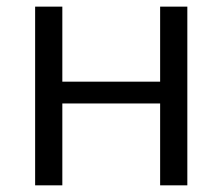

<svg xmlns="http://www.w3.org/2000/svg" viewBox="-20 -556 668 576"><path d="M85.4 -536.1H167V-311H460.4V-536.1H542V0H460.4V-245.6H167V0H85.4Z"/></svg>

Font: Viking Open Sans
Style: Regular
Weight: 400
Foundry: Ascender Corporation
Version: Version 2.001